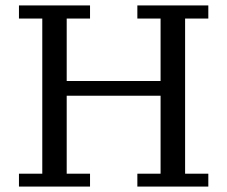

<svg xmlns="http://www.w3.org/2000/svg" viewBox="-20 -687 837 707"><path d="M49.8 0V-47.4H135.7V-618.7H49.8V-667H311.5V-618.7H225.6V-388.7H571.3V-618.7H485.8V-667H747.1V-618.7H661.6V-47.4H747.1V0H485.8V-47.4H571.3V-334.5H225.6V-47.4H311.5V0Z"/></svg>

Font: KhunPaOh
Style: Regular
Weight: 400
Designer: Khon Soe Zaw Thu
Version: Version 1.00 July 11, 2016, initial release